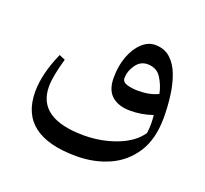

<svg xmlns="http://www.w3.org/2000/svg" viewBox="-84 -359 675 631"><g transform="rotate(20 253.5 -44.0)"><path d="M466.8 -45.5Q466.8 -82.9 462 -120.6Q457.3 -158.4 445.5 -190.1Q433.8 -221.9 412.7 -241.1Q391.6 -260.4 359 -260.4Q334.8 -260.4 313.7 -241.1Q292.6 -221.9 279.8 -188.3Q267 -154.7 267 -112.2Q267 -69.3 290.6 -49.1Q314.3 -29 354.2 -29Q395.7 -29 432.7 -42.2Q434.5 -26.4 434.5 -11.4Q434.5 3.7 432.3 20.9Q407.4 57.9 353.5 78.7Q299.6 99.4 239.5 99.4Q158.4 99.4 117.7 71.3Q77 43.3 77 -13.2Q77 -31.9 81.8 -56.3Q86.5 -80.7 95.7 -112.9L74.8 -121.7Q40.3 -44 40.3 18.7Q40.3 95.3 90.2 133.7Q140.1 172 239.5 172Q301.1 172 352.8 149.1Q404.5 126.1 435.6 78.1Q466.8 30.1 466.8 -45.5ZM300.7 -123.6Q300.7 -147.4 316.3 -169.8Q331.9 -192.2 356.8 -192.2Q389.4 -192.2 405.2 -167Q421 -141.9 426.5 -113.7Q412.9 -106.7 395.3 -103Q377.7 -99.4 356.1 -99.4Q335.2 -99.4 317.9 -104.5Q300.7 -109.6 300.7 -123.6Z"/></g></svg>

Font: Parastoo
Style: Regular
Weight: 400
Foundry: Saber Rastikerdar (saber.rastikerdar@gmail.com)
Version: Version 3.000